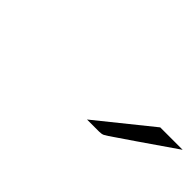

<svg xmlns="http://www.w3.org/2000/svg" viewBox="9 -888 569 569"><g transform="rotate(45 294.0 -603.5)"><path d="M324 -535 494 -672H588L472 -592Q452 -578 425 -560Q398 -541 391.5 -538Q385 -535 375 -535Q372 -535 370 -535Z"/></g></svg>

Font: Coval
Style: Book Italic
Weight: 350
Foundry: Context Ltd
Version: Version 001.000